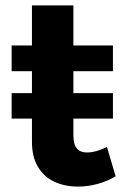

<svg xmlns="http://www.w3.org/2000/svg" viewBox="-20 -682 466 709"><path d="M98 -662H251V-183Q251 -147 265 -132.5Q279 -118 303 -119Q318 -119 336 -124Q354 -129 375 -139L407 -31Q377 -13 341 -3Q305 7 267 7Q219 7 180.5 -11Q142 -29 120 -66Q98 -103 98 -158ZM23 -514H397V-419H23ZM23 -338H397V-244H23Z"/></svg>

Font: Alexandria SemiBold
Style: Regular
Weight: 600
Designer: Mohamed Gaber
Foundry: Kief Type Foundry
Version: Version 5.100